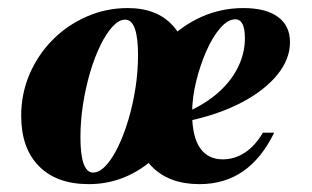

<svg xmlns="http://www.w3.org/2000/svg" viewBox="-20 -450 781 481"><path d="M202.4 11.3Q121.8 11.3 77.4 -33.9Q33.1 -79 33.1 -159.7Q33.1 -215.3 54 -264.1Q75 -312.9 111.7 -350Q148.4 -387.1 197.2 -408.5Q246 -429.8 300 -429.8Q373.4 -429.8 413.3 -385.5Q453.2 -341.1 453.2 -259.7Q453.2 -203.2 433.9 -154Q414.5 -104.8 380.2 -67.7Q346 -30.6 300.4 -9.7Q254.8 11.3 202.4 11.3ZM212.9 -17.7Q229 -17.7 245.2 -35.1Q261.3 -52.4 275.8 -82.3Q290.3 -112.1 301.6 -150Q312.9 -187.9 319.4 -229.4Q325.8 -271 325.8 -312.1Q325.8 -356.5 317.7 -378.6Q309.7 -400.8 293.5 -400.8Q278.2 -400.8 262.1 -383.5Q246 -366.1 231.5 -336.3Q216.9 -306.5 205.6 -268.1Q194.4 -229.8 187.9 -188.3Q181.5 -146.8 181.5 -105.6Q181.5 -62.1 189.5 -39.9Q197.6 -17.7 212.9 -17.7ZM479.8 11.3Q404 11.3 360.9 -32.3Q317.7 -75.8 317.7 -152.4Q317.7 -208.9 339.5 -258.9Q361.3 -308.9 398.8 -347.6Q436.3 -386.3 485.5 -408.1Q534.7 -429.8 589.5 -429.8Q646 -429.8 676.2 -407.7Q706.5 -385.5 706.5 -344.4Q706.5 -301.6 674.6 -262.5Q642.7 -223.4 585.1 -193.1Q527.4 -162.9 450.8 -146.8V-170.2Q496.8 -191.1 528.2 -219.4Q559.7 -247.6 576.6 -282.3Q593.5 -316.9 593.5 -354Q593.5 -378.2 587.5 -389.9Q581.5 -401.6 569.4 -401.6Q550.8 -401.6 531.9 -379.8Q512.9 -358.1 497.2 -322.6Q481.5 -287.1 471.4 -246Q461.3 -204.8 461.3 -166.1Q461.3 -108.1 481 -79.4Q500.8 -50.8 537.9 -50.8Q567.7 -50.8 593.5 -67.7Q619.4 -84.7 638.7 -117.7H666.9Q635.5 -53.2 589.1 -21Q542.7 11.3 479.8 11.3Z"/></svg>

Font: Playfair 5pt SemiExpanded Light Black
Style: Italic
Weight: 900
Italic angle: -15.6°
Version: Version 2.001;gftools[0.9.30]